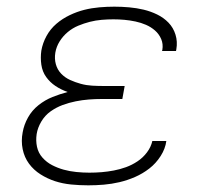

<svg xmlns="http://www.w3.org/2000/svg" viewBox="-20 -548 640 576"><path d="M245 8Q219 8 193.5 5.5Q168 3 145 -4.5Q122 -12 101.5 -25Q81 -38 67 -57Q53 -76 48 -100.5Q43 -125 48 -151Q52 -174 64 -195.5Q76 -217 95.5 -232.5Q115 -248 137.5 -257Q160 -266 183 -272Q163 -279 146.5 -290Q130 -301 118.5 -317Q107 -333 104 -354Q101 -375 104 -396Q108 -419 119.5 -440Q131 -461 149 -476.5Q167 -492 189 -502.5Q211 -513 233 -518.5Q255 -524 278 -526Q301 -528 323 -528Q345 -528 367.5 -526Q390 -524 411 -519Q432 -514 451.5 -504.5Q471 -495 485.5 -480Q500 -465 506.5 -444Q513 -423 509 -400L508 -395H466L467 -398Q470 -416 463.5 -431Q457 -446 445 -456.5Q433 -467 418 -473.5Q403 -480 386.5 -483.5Q370 -487 353.5 -488.5Q337 -490 320 -490Q303 -490 285 -488.5Q267 -487 249.5 -482.5Q232 -478 215 -471Q198 -464 183.5 -452Q169 -440 159 -424Q149 -408 146 -390Q143 -372 147.5 -355.5Q152 -339 163.5 -327Q175 -315 190.5 -308Q206 -301 222.5 -296.5Q239 -292 256.5 -291Q274 -290 292 -290H354L347 -251H285Q266 -251 246.5 -249.5Q227 -248 207 -244Q187 -240 168 -233Q149 -226 132 -214Q115 -202 104 -183.5Q93 -165 90 -146Q87 -126 91 -107.5Q95 -89 107.5 -75Q120 -61 136.5 -52.5Q153 -44 171 -39Q189 -34 209 -32Q229 -30 248 -30Q267 -30 285 -31.5Q303 -33 321.5 -36.5Q340 -40 358 -46.5Q376 -53 392.5 -64Q409 -75 421 -91Q433 -107 437 -125H479Q476 -102 462 -80Q448 -58 428 -42.5Q408 -27 385 -17Q362 -7 338.5 -1.5Q315 4 291.5 6Q268 8 245 8Z"/></svg>

Font: Iosevka XLt Ex Obl
Style: Regular
Weight: 200
Width: 7
Italic angle: -9°
Monospace: yes
Designer: Belleve Invis
Foundry: Belleve Invis
Version: Version 32.5.0; ttfautohint (v1.8.4)